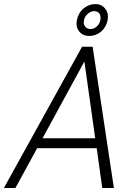

<svg xmlns="http://www.w3.org/2000/svg" viewBox="-42 -946 654 966"><path d="M531 0H472.5L444.5 -200.5H145L35.5 0H-22.5L371 -711H424ZM437 -250.5 383 -634 381.5 -634.5 172 -250.5ZM406.5 -765Q375.5 -765 356.5 -787.5Q343 -804 343 -826.5Q343 -835 345 -844.5Q352 -881.5 378.5 -903.5Q405 -925.5 438.5 -925.5Q469 -925.5 487.5 -902Q501 -885 501 -862Q501 -853.5 499.5 -844.5Q491.5 -807.5 465.5 -786.2Q439.5 -765 406.5 -765ZM414 -800Q430 -800 444.5 -812.5Q459 -825 463 -844.5Q464 -851 464 -856.5Q464 -869 458.5 -877.5Q450 -889.5 431.5 -890Q415 -890 400 -877Q379.5 -860 379.5 -833Q379.5 -821 386.5 -812.5Q396 -800 414 -800Z"/></svg>

Font: Roberto Sans Light
Style: Italic
Weight: 300
Italic angle: -11°
Designer: Google
Version: Version 1.00;June 11, 2020;FontCreator 12.0.0.2522 64-bit; t